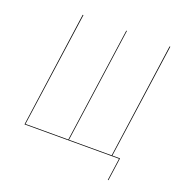

<svg xmlns="http://www.w3.org/2000/svg" viewBox="-143 -808 1015 1066"><g transform="rotate(20 364.5 -275.0)"><path d="M682.6 -682.1 586.9 -3.9H632.3L613.3 131.8H609.4L627.9 0H69.3L165 -682.1H169.4L73.7 -3.9H326.7L422.4 -682.1H426.3L330.6 -3.9H583L678.2 -682.1Z"/></g></svg>

Font: Fira Sans Compressed Four
Style: Italic
Weight: 100
Width: 3
Italic angle: -8°
Designer: Carrois Corporate & Edenspiekermann AG
Foundry: Carrois Corporate GbR & Edenspiekermann AG
Version: Version 4.203;PS 004.203;hotconv 1.0.88;makeotf.lib2.5.64775